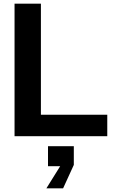

<svg xmlns="http://www.w3.org/2000/svg" viewBox="-20 -749 641 1056"><path d="M60 0V-729H205V-118H570V0ZM235 287 311 165H244V55H386V158L327 287Z"/></svg>

Font: Hubot Sans SemiBold
Style: Regular
Weight: 600
Designer: Deni Anggara
Foundry: GitHub, Inc., Subsidiary of Microsoft Corporation
Version: Version 2.000